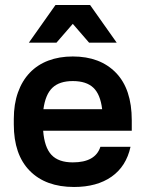

<svg xmlns="http://www.w3.org/2000/svg" viewBox="-20 -735 580 765"><path d="M275 10Q162 10 98.5 -54.5Q35 -119 35 -239V-261Q35 -320 51.5 -366.5Q68 -413 98.5 -445Q129 -477 172.5 -493.5Q216 -510 270 -510Q379 -510 442 -445Q505 -380 505 -256V-214H152Q157 -148 185 -118Q213 -88 270 -88Q360 -88 380 -150H500Q483 -72 424.5 -31Q366 10 275 10ZM270 -412Q217 -412 189 -385.5Q161 -359 153 -300H387Q380 -359 352 -385.5Q324 -412 270 -412ZM201 -715H339L445 -565H335L270 -640L205 -565H95Z"/></svg>

Font: PT Root UI Bold
Style: Regular
Weight: 700
Designer: Vitaly Kuzmin
Foundry: ParaType Ltd.
Version: Version 2.000G